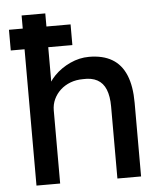

<svg xmlns="http://www.w3.org/2000/svg" viewBox="-53 -786 701 832"><g transform="rotate(-5 297.5 -370.0)"><path d="M12 -593V-683H280V-593ZM72 -740H175V-417L157 -405Q167 -440 196 -469.5Q225 -499 265 -517.5Q305 -536 347 -536Q407 -536 447 -512.5Q487 -489 507 -441Q527 -393 527 -320V0H424V-313Q424 -358 412 -387.5Q400 -417 375 -430.5Q350 -444 313 -442Q283 -442 258 -432.5Q233 -423 214.5 -406Q196 -389 185.5 -366.5Q175 -344 175 -318V0H124Q111 0 98 0Q85 0 72 0Z"/></g></svg>

Font: Our Lexend
Style: Regular
Weight: 400
Designer: Bonnie Shaver-Troup, Thomas Jockin
Foundry: Lexend
Version: Version 1.007